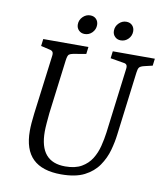

<svg xmlns="http://www.w3.org/2000/svg" viewBox="-81 -776 736 854"><g transform="rotate(10 287.0 -348.5)"><path d="M252 11Q167 11 124.5 -30Q82 -71 82 -156Q82 -172 83.5 -191.5Q85 -211 88 -235L122 -500Q124 -513 120 -519Q116 -525 105 -527L66 -536L70 -568H274L270 -536L212 -526Q201 -524 194.5 -519.5Q188 -515 185 -493L154 -248Q152 -229 150 -204Q148 -179 148 -164Q148 -95 177 -61Q206 -27 264 -27Q309 -27 337.5 -43.5Q366 -60 382.5 -86.5Q399 -113 407 -145Q415 -177 419 -207L456 -500Q458 -513 454 -519Q450 -525 439 -526L380 -536L384 -568H574L570 -536L532 -527Q516 -523 511 -516.5Q506 -510 504 -493L468 -207Q464 -173 453.5 -135Q443 -97 420 -63.5Q397 -30 357 -9.5Q317 11 252 11ZM410 -622Q394 -622 383.5 -632.5Q373 -643 373 -659Q373 -679 387.5 -693.5Q402 -708 421 -708Q438 -708 448 -697.5Q458 -687 458 -671Q458 -651 444 -636.5Q430 -622 410 -622ZM247 -622Q231 -622 220.5 -632.5Q210 -643 210 -659Q210 -679 224.5 -693.5Q239 -708 258 -708Q275 -708 285 -697.5Q295 -687 295 -671Q295 -651 281 -636.5Q267 -622 247 -622Z"/></g></svg>

Font: Rasa Light
Style: Italic
Weight: 300
Italic angle: -7.10001°
Designer: Anna Giedrys (Yrsa+Rasa design), David Brezina (Yrsa art-direction, Rasa art-direction, design)
Foundry: Rosetta Type Foundry
Version: Version 2.004